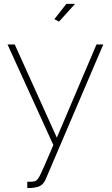

<svg xmlns="http://www.w3.org/2000/svg" viewBox="-20 -750 578 993"><path d="M285.2 -638.2 261.2 -650.9 323.2 -730H368.2ZM121.1 189.9Q159.7 191.4 168 183.1Q176.8 178.2 191.9 146.7Q207 115.2 255.9 0L19 -520H56.2L273.9 -38.1L479 -520H514.2L216.8 175.8Q200.7 215.3 162.1 219.2Q143.6 223.6 121.1 222.2Z"/></svg>

Font: Rawline ExtraLight
Style: Regular
Weight: 275
Designer: Matt McInerney, Pablo Impallari, Rodrigo Fuenzalida
Foundry: Matt McInerney, Pablo Impallari, Rodrigo Fuenzalida
Version: Version 4.020;PS 004.020;hotconv 1.0.88;makeotf.lib2.5.64775